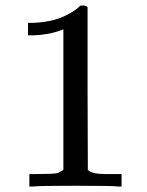

<svg xmlns="http://www.w3.org/2000/svg" viewBox="-20 -686 540 706"><path d="M416 0Q400 -3 257 -3Q116 -3 100 0H88V-46H114Q172 -46 189 -49Q196 -50 213 -61V-578Q211 -578 205 -575Q160 -558 102 -556H83V-602H102Q186 -605 242 -640Q261 -651 273 -663Q274 -666 285 -666Q294 -666 302 -660V-361L303 -61Q318 -46 368 -46H401H427V0Z"/></svg>

Font: KaTeX_Main
Style: Regular
Weight: 400
Version: Version